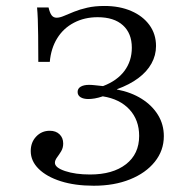

<svg xmlns="http://www.w3.org/2000/svg" viewBox="-20 -602 611 634"><path d="M289.5 11.3Q227.4 11.3 180.6 -3.6Q133.9 -18.5 107.7 -44.4Q81.5 -70.2 81.5 -103.2Q81.5 -132.3 99.6 -151.2Q117.7 -170.2 144.4 -170.2Q164.5 -170.2 176.6 -158.5Q188.7 -146.8 188.7 -128.2Q188.7 -113.7 181.9 -102.4Q175 -91.1 168.1 -81.9Q161.3 -72.6 161.3 -64.5Q161.3 -48.4 195.2 -37.1Q229 -25.8 277.4 -25.8Q352.4 -25.8 396 -59.7Q439.5 -93.5 439.5 -153.2Q439.5 -205.6 407.7 -240.3Q375.8 -275 319.4 -283.9Q304.8 -279 293.1 -277Q281.5 -275 271.8 -275Q255.6 -275 246 -281Q236.3 -287.1 236.3 -298.4Q236.3 -309.7 246.4 -315.7Q256.5 -321.8 274.2 -321.8Q282.3 -321.8 293.1 -320.6Q304 -319.4 320.2 -317.7Q366.9 -335.5 391.1 -368.1Q415.3 -400.8 415.3 -444.4Q415.3 -491.9 385.9 -518.5Q356.5 -545.2 302.4 -545.2Q258.9 -545.2 224.2 -527Q189.5 -508.9 169 -475.8Q148.4 -442.7 144.4 -397.6H106.5Q106.5 -451.6 106 -484.7Q105.6 -517.7 104.8 -538.7Q104 -559.7 102.4 -577.4H140.3Q144.4 -559.7 150.4 -551.6Q156.5 -543.5 166.9 -543.5Q177.4 -543.5 191.5 -549.6Q205.6 -555.6 224.6 -563.3Q243.5 -571 268.1 -576.6Q292.7 -582.3 325 -582.3Q375 -582.3 413.3 -565.7Q451.6 -549.2 473.4 -519.4Q495.2 -489.5 495.2 -450Q495.2 -419.4 480.2 -392.3Q465.3 -365.3 436.7 -344Q408.1 -322.6 366.1 -307.3V-306.5Q412.9 -297.6 447.6 -275.8Q482.3 -254 501.6 -222.6Q521 -191.1 521 -152.4Q521 -104.8 491.1 -67.7Q461.3 -30.6 409.3 -9.7Q357.3 11.3 289.5 11.3Z"/></svg>

Font: Playfair 9pt Light
Style: Regular
Weight: 300
Designer: Claus Eggers Sørensen
Foundry: Claus Eggers Sørensen
Version: Version 2.001;gftools[0.9.30]